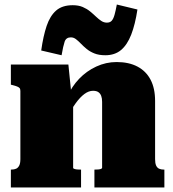

<svg xmlns="http://www.w3.org/2000/svg" viewBox="-20 -828 766 848"><path d="M28 0V-79H30Q43 -79 51.5 -83Q60 -87 65 -97Q70 -107 70 -125V-426Q70 -435 66.5 -439Q63 -443 55.5 -446Q48 -449 36 -452L28 -454V-543H282L295 -415L303 -414V-86Q303 -84 308.5 -82Q314 -80 321 -79.5Q328 -79 334 -79H338V0ZM706 0H397V-79H399Q406 -79 413.5 -79.5Q421 -80 426 -82Q431 -84 431 -87V-378Q431 -394 427 -404.5Q423 -415 414.5 -421Q406 -427 391 -427Q372 -427 353 -413Q334 -399 315 -373Q296 -347 275 -306L278 -402Q297 -446 329.5 -480Q362 -514 405 -534Q448 -554 495 -554Q549 -554 587 -534Q625 -514 645 -476Q665 -438 665 -382V-125Q665 -107 669.5 -97Q674 -87 682.5 -83Q691 -79 703 -79H706ZM445 -584Q417 -584 397 -592Q377 -600 362.5 -612Q348 -624 337 -635.5Q326 -647 315.5 -655Q305 -663 293 -663Q272 -663 265.5 -644Q259 -625 252 -584L162 -605Q171 -669 186 -713.5Q201 -758 228 -781.5Q255 -805 301 -805Q327 -805 345.5 -797Q364 -789 378 -777.5Q392 -766 404 -754.5Q416 -743 427.5 -735.5Q439 -728 452 -728Q466 -728 473.5 -736.5Q481 -745 486 -763Q491 -781 496 -808L587 -786Q577 -720 559.5 -675Q542 -630 514.5 -607Q487 -584 445 -584Z"/></svg>

Font: Roboto Serif 20pt Black
Style: Regular
Weight: 900
Version: Version 1.008